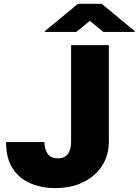

<svg xmlns="http://www.w3.org/2000/svg" viewBox="-20 -960 715 990"><path d="M346.6 -727.3H541.2V-228.7Q540.8 -157.7 505.5 -103.9Q470.2 -50.1 408.2 -20.1Q346.2 9.9 265.6 9.9Q195.7 9.9 137.8 -14.4Q79.9 -38.7 45.5 -91.1Q11 -143.5 11.4 -227.3H208.8Q212 -143.5 278.4 -143.5Q345.5 -143.5 346.6 -228.7ZM373.6 -795.5 443.2 -852.3 512.8 -795.5H674.7V-799.7L504.3 -940.3H382.1L211.6 -799.7V-795.5Z"/></svg>

Font: Inter UI Black
Style: Regular
Weight: 900
Designer: Rasmus Andersson
Foundry: rsms
Version: 3.2;8d6f07862